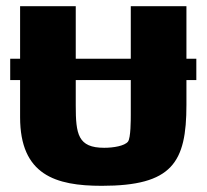

<svg xmlns="http://www.w3.org/2000/svg" viewBox="-20 -590 668 621"><path d="M615 -400H583V-570H403V-400H225V-570H45V-400H13V-331H45V-211C45 -24 160 11 309 11C537 11 583 -64 583 -251V-331H615ZM403 -219C403 -202 403 -144 394 -132C383 -118 347 -112 317 -112C232 -112 225 -156 225 -249V-331H403Z"/></svg>

Font: FilmFarsi_V5 Display
Style: Regular
Weight: 400
Designer: Borna Izadpanah
Foundry: Borna Izadpanah
Version: Version 1.000;PS 001.000;hotconv 1.0.88;makeotf.lib2.5.64775